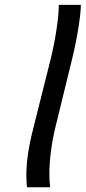

<svg xmlns="http://www.w3.org/2000/svg" viewBox="-20 -787 360 807"><path d="M283.2 -539.6 212.9 -252.4Q200.7 -203.1 194.1 -150.9Q187.5 -98.6 187.5 -54.7Q187.5 -22 190.9 0H93.3Q90.8 -27.8 90.8 -50.8Q90.8 -132.8 117.7 -238.8L193.4 -540.5Q207.5 -597.7 217.3 -661.6Q227.1 -725.6 227.1 -766.6H319.8Q319.8 -733.9 309.3 -668.5Q298.8 -603 283.2 -539.6Z"/></svg>

Font: Lesson One
Style: Italic
Weight: 400
Italic angle: -14°
Designer: But Ko, Victor Gaultney, Annie Olsen, Julie Remington, Don Collingsworth, Eric Hays, Becca Hirsbrunner
Version: Version 1.100